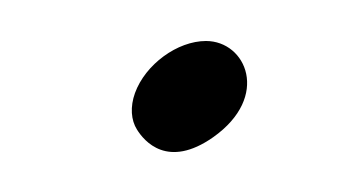

<svg xmlns="http://www.w3.org/2000/svg" viewBox="-20 -74 169 96"><path d="M47.5 -27.5C45 -20.6 45.5 -13.9 48.5 -9.2C52.1 -3.4 63.8 10.6 86.6 -5.4C115.3 -25.7 103.1 -53.5 83 -53.5C68.7 -53.5 52.7 -41.8 47.5 -27.5Z"/></svg>

Font: Take Off
Style: Moose
Weight: 400
Foundry: Cannot Into Space Fonts
Version: Version 0.89